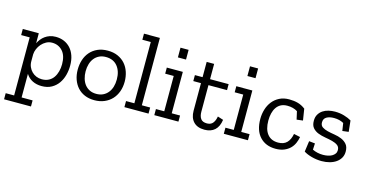

<svg xmlns="http://www.w3.org/2000/svg" viewBox="-87 -1106 3335 1737"><g transform="rotate(15 1580.0 -237.5)"><path d="M512 -235Q512 -190 500.5 -146.5Q489 -103 464.5 -68Q440 -33 401.5 -11.5Q363 10 309 10Q261 10 223 -9Q185 -28 162 -65V156H265V213H13V156H92V-388H12V-445H162V-352Q172 -372 186.5 -390.5Q201 -409 220.5 -423Q240 -437 264.5 -445.5Q289 -454 320 -454Q363 -454 398 -439Q433 -424 458.5 -396Q484 -368 498 -327.5Q512 -287 512 -235ZM438 -229Q438 -310 399.5 -352Q361 -394 302 -394Q272 -394 247 -380.5Q222 -367 203.5 -346Q185 -325 174 -299Q163 -273 162 -248V-182Q162 -154 172.5 -130Q183 -106 201 -88Q219 -70 243 -60Q267 -50 295 -50Q332 -50 359.5 -64.5Q387 -79 404 -104Q421 -129 429.5 -161Q438 -193 438 -229Z M1026 -223Q1026 -172 1010.5 -129.5Q995 -87 966 -56Q937 -25 895.5 -7.5Q854 10 803 10Q752 10 712 -7Q672 -24 644.5 -54.5Q617 -85 602 -127Q587 -169 587 -219Q587 -268 601 -311Q615 -354 643 -386Q671 -418 712 -436.5Q753 -455 807 -455Q861 -455 902 -436.5Q943 -418 970.5 -386.5Q998 -355 1012 -312.5Q1026 -270 1026 -223ZM952 -224Q952 -301 913.5 -348Q875 -395 805 -395Q770 -395 743 -382Q716 -369 697.5 -346Q679 -323 669.5 -291.5Q660 -260 660 -223Q660 -187 669.5 -155Q679 -123 697 -100Q715 -77 742 -63.5Q769 -50 805 -50Q841 -50 868 -63Q895 -76 914 -99.5Q933 -123 942.5 -154.5Q952 -186 952 -224Z M1083 0V-57H1161V-631H1082V-688H1231V-57H1309V0Z M1363 0V-57H1441V-388H1361V-445H1511V-57H1589V0ZM1434 -651H1510V-560H1434Z M1975 -120Q1966 -55 1930 -22.5Q1894 10 1834 10Q1767 10 1731.5 -27.5Q1696 -65 1696 -131V-389H1624V-445H1696V-588H1766V-445H1940V-389H1766V-140Q1766 -99 1783 -75Q1800 -51 1841 -51Q1854 -51 1866.5 -54.5Q1879 -58 1889.5 -67Q1900 -76 1908.5 -93Q1917 -110 1922 -137L1975 -120Z M2014 0V-57H2092V-388H2012V-445H2162V-57H2240V0ZM2085 -651H2161V-560H2085Z M2688 -150Q2683 -121 2670.5 -92Q2658 -63 2635.5 -40.5Q2613 -18 2579.5 -4Q2546 10 2500 10Q2407 10 2352.5 -49Q2298 -108 2298 -216Q2298 -262 2311 -305Q2324 -348 2350 -381Q2376 -414 2415 -434Q2454 -454 2506 -454Q2551 -454 2587.5 -444Q2624 -434 2658 -408L2675 -301L2617 -294L2600 -369Q2560 -394 2505 -394Q2469 -394 2444 -380.5Q2419 -367 2403 -343Q2387 -319 2379.5 -287.5Q2372 -256 2372 -220Q2372 -139 2407 -94.5Q2442 -50 2508 -50Q2560 -50 2589 -79Q2618 -108 2628 -163L2688 -150Z M3121 -129Q3121 -96 3106.5 -70.5Q3092 -45 3066.5 -27Q3041 -9 3006.5 0.5Q2972 10 2932 10Q2884 10 2838 -2.5Q2792 -15 2763 -34L2777 -135L2833 -129L2830 -70Q2876 -48 2929 -48Q2952 -48 2974 -52.5Q2996 -57 3012.5 -66.5Q3029 -76 3039 -90Q3049 -104 3049 -123Q3049 -153 3028.5 -168Q3008 -183 2977 -191Q2946 -199 2909.5 -205Q2873 -211 2842 -223Q2811 -235 2790.5 -258.5Q2770 -282 2770 -325Q2770 -360 2784.5 -384.5Q2799 -409 2822 -424.5Q2845 -440 2875 -447Q2905 -454 2935 -454Q2981 -454 3021.5 -442Q3062 -430 3090 -413L3101 -309L3043 -302L3032 -374Q3012 -385 2990 -390.5Q2968 -396 2941 -396Q2899 -396 2872 -380.5Q2845 -365 2845 -330Q2845 -301 2865.5 -287Q2886 -273 2916.5 -265.5Q2947 -258 2983 -252.5Q3019 -247 3049.5 -234Q3080 -221 3100.5 -197Q3121 -173 3121 -129Z"/></g></svg>

Font: Zilla Slab Regular
Style: Regular
Weight: 400
Designer: Typotheque.com
Foundry: Typotheque type foundry
Version: Version 1.0; 2017